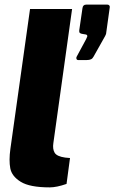

<svg xmlns="http://www.w3.org/2000/svg" viewBox="-20 -801 495 831"><path d="M25 -157 110 -762H292L211 -182Q207 -156 216.5 -140Q226 -124 262 -119L283 -117L268 -5Q225 10 195 10Q109 10 70 -14Q31 -38 24.5 -72.5Q18 -107 25 -157ZM312 -556 353 -632Q357 -640 358 -644Q358 -651 350 -652L338 -654Q329 -655 325.5 -658.5Q322 -662 323 -670L337 -766Q339 -781 353 -781H445Q450 -781 453 -777.5Q456 -774 455 -769L439 -654Q438 -651 435 -645L385 -556Q381 -548 374 -544.5Q367 -541 354 -541H319Q313 -541 311 -546Q309 -551 312 -556Z"/></svg>

Font: Morrison ExtraBold
Style: Regular
Weight: 800
Designer: Pablo Impallari, Rodrigo Fuenzalida (Modified by Dan O. Williams)
Version: Version 0.03;June 6, 2019;FontCreator 11.5.0.2425 64-bit; tt